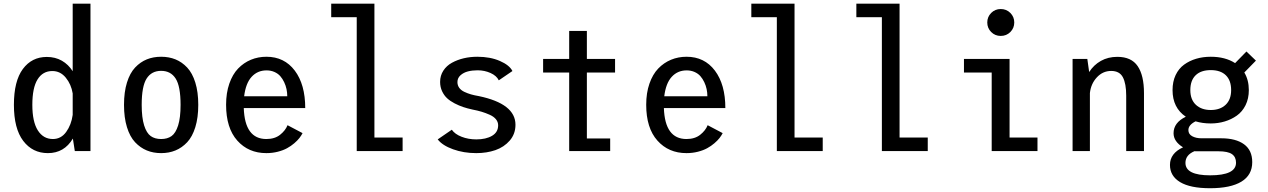

<svg xmlns="http://www.w3.org/2000/svg" viewBox="-20 -820 6880 1042"><path d="M471 0H386L375.5 -68Q328.5 11 240 11Q156.5 11 106 -55.5Q55.5 -122 55.5 -251Q55.5 -380 104 -445.5Q152.5 -511 234 -511Q280 -511 315.8 -490.5Q351.5 -470 374.5 -433.5V-800H471ZM155.5 -251Q155.5 -159.5 185.2 -112.5Q215 -65.5 267 -65.5Q311.5 -65.5 339.2 -104Q367 -142.5 374.5 -196.5V-313Q366.5 -362.5 337 -398.5Q307.5 -434.5 264 -434.5Q212 -434.5 183.8 -389Q155.5 -343.5 155.5 -251Z M932.2 -3.5Q897 11 854.5 11Q812 11 776.8 -3.5Q741.5 -18 713.2 -48Q685 -78 669 -129.8Q653 -181.5 653 -251Q653 -320.5 669 -372Q685 -423.5 713.2 -453.5Q741.5 -483.5 776.8 -497.8Q812 -512 854.5 -512Q897 -512 932.2 -497.8Q967.5 -483.5 995.8 -453.5Q1024 -423.5 1040 -372Q1056 -320.5 1056 -251Q1056 -181.5 1040 -129.8Q1024 -78 995.8 -48Q967.5 -18 932.2 -3.5ZM960 -251Q960 -352 933.2 -393.8Q906.5 -435.5 854.5 -435.5Q802.5 -435.5 775.8 -393.8Q749 -352 749 -251Q749 -181.5 762.2 -139.5Q775.5 -97.5 798 -81.5Q820.5 -65.5 854.5 -65.5Q888.5 -65.5 911 -81.5Q933.5 -97.5 946.8 -139.5Q960 -181.5 960 -251Z M1622 -97.5Q1615.5 -84.5 1605 -71Q1594.5 -57.5 1577 -42.5Q1559.5 -27.5 1538.2 -15.8Q1517 -4 1487.5 3.5Q1458 11 1425.5 11Q1328.5 11 1267.8 -57Q1207 -125 1207 -251.5Q1207 -315.5 1224.5 -366Q1242 -416.5 1272.2 -448Q1302.5 -479.5 1341.8 -495.8Q1381 -512 1426 -512Q1523 -512 1579.8 -436.8Q1636.5 -361.5 1636.5 -233.5H1303Q1308.5 -65.5 1425.5 -65.5Q1471 -65.5 1500 -88.5Q1529 -111.5 1540.5 -140.5ZM1426.5 -438Q1377.5 -438 1345.5 -403Q1313.5 -368 1305 -297.5H1539Q1539 -317 1535 -336.2Q1531 -355.5 1522.2 -374Q1513.5 -392.5 1501 -406.8Q1488.5 -421 1469.2 -429.5Q1450 -438 1426.5 -438Z M2012 -73.5H2165V0H1916V-726.5H1777.5V-800H2012Z M2564.5 11Q2496.5 11 2438.8 -9.8Q2381 -30.5 2355.5 -63.5L2432 -116Q2448.5 -92 2485 -77.8Q2521.5 -63.5 2565 -63.5Q2617.5 -63.5 2650.5 -83Q2683.5 -102.5 2683.5 -140Q2683.5 -158 2671.5 -172.8Q2659.5 -187.5 2637.5 -197.2Q2615.5 -207 2594 -213.5Q2572.5 -220 2544 -225.5Q2516.5 -231.5 2494 -239Q2471.5 -246.5 2447.2 -259Q2423 -271.5 2406.5 -286.8Q2390 -302 2379.2 -325Q2368.5 -348 2368.5 -375.5Q2368.5 -409.5 2386 -436.5Q2403.5 -463.5 2432.8 -479.5Q2462 -495.5 2497 -503.8Q2532 -512 2570.5 -512Q2640.5 -512 2692.8 -489.2Q2745 -466.5 2761 -434.5L2687 -384Q2675 -409 2642.2 -423.8Q2609.5 -438.5 2572 -438.5Q2543.5 -438.5 2519.8 -432.5Q2496 -426.5 2479.2 -411.5Q2462.5 -396.5 2462.5 -374.5Q2462.5 -357 2472.2 -343.5Q2482 -330 2500 -321.5Q2518 -313 2536.2 -307.8Q2554.5 -302.5 2578.5 -298.5Q2777.5 -257 2777.5 -143Q2777.5 -93 2746.5 -57.2Q2715.5 -21.5 2668.5 -5.2Q2621.5 11 2564.5 11Z M3165 -68.5H3291.5V0H3069V-426.5H2927.5V-500H3069V-652H3165V-500H3318V-426.5H3165Z M3902 -97.5Q3895.5 -84.5 3885 -71Q3874.5 -57.5 3857 -42.5Q3839.5 -27.5 3818.2 -15.8Q3797 -4 3767.5 3.5Q3738 11 3705.5 11Q3608.5 11 3547.8 -57Q3487 -125 3487 -251.5Q3487 -315.5 3504.5 -366Q3522 -416.5 3552.2 -448Q3582.5 -479.5 3621.8 -495.8Q3661 -512 3706 -512Q3803 -512 3859.8 -436.8Q3916.5 -361.5 3916.5 -233.5H3583Q3588.5 -65.5 3705.5 -65.5Q3751 -65.5 3780 -88.5Q3809 -111.5 3820.5 -140.5ZM3706.5 -438Q3657.5 -438 3625.5 -403Q3593.5 -368 3585 -297.5H3819Q3819 -317 3815 -336.2Q3811 -355.5 3802.2 -374Q3793.5 -392.5 3781 -406.8Q3768.5 -421 3749.2 -429.5Q3730 -438 3706.5 -438Z M4292 -73.5H4445V0H4196V-726.5H4057.5V-800H4292Z M4862 -73.5H5015V0H4766V-726.5H4627.5V-800H4862Z M5411 -625Q5380.5 -625 5359.2 -646.2Q5338 -667.5 5338 -698Q5338 -728.5 5359.2 -749.8Q5380.5 -771 5411 -771Q5442 -771 5463.2 -749.8Q5484.5 -728.5 5484.5 -698Q5484.5 -667.5 5463.2 -646.2Q5442 -625 5411 -625ZM5459 -73.5H5610.5V0H5362V-426.5H5211.5V-500H5459Z M5801 0V-500H5881L5891 -429Q5915.5 -467.5 5954.5 -489.5Q5993.5 -511.5 6044 -511.5Q6120 -511.5 6154.2 -461.2Q6188.5 -411 6188.5 -314.5V0H6092V-301Q6092 -366 6074 -400.5Q6056 -435 6010.5 -435Q5965 -435 5932.8 -400.2Q5900.5 -365.5 5895 -315V0Z M6551 -150Q6506 -150 6468.5 -161.5Q6429.5 -142 6429.5 -114Q6429.5 -92 6450 -80.8Q6470.5 -69.5 6500.5 -69.5H6607.5Q6687 -69.5 6731.5 -37Q6776 -4.5 6776 60Q6776 130 6717.2 165.8Q6658.5 201.5 6547 201.5Q6440 201.5 6384.8 168.5Q6329.5 135.5 6329.5 75Q6329.5 12 6400.5 -20.5Q6349 -52 6349 -97Q6349 -154.5 6415.5 -186.5Q6343.5 -235 6343.5 -331Q6343.5 -377 6360.2 -412.5Q6377 -448 6406.2 -469.2Q6435.5 -490.5 6472 -501.2Q6508.5 -512 6551 -512Q6629.5 -512 6683 -477.5L6744.5 -540.5L6796 -491L6733 -426.5Q6757.5 -386 6757.5 -331Q6757.5 -285 6739.8 -249.2Q6722 -213.5 6692.2 -192.5Q6662.5 -171.5 6626.5 -160.8Q6590.5 -150 6551 -150ZM6661.5 -331Q6661.5 -383.5 6632.8 -411.5Q6604 -439.5 6551 -439.5Q6497.5 -439.5 6468.8 -411.5Q6440 -383.5 6440 -331Q6440 -279.5 6470.2 -251.2Q6500.5 -223 6551 -223Q6601.5 -223 6631.5 -251.2Q6661.5 -279.5 6661.5 -331ZM6413.5 64Q6413.5 131.5 6547.5 131.5Q6688 131.5 6688 63Q6688 32 6666 16.5Q6644 1 6592 1H6470Q6465 1 6462.5 0.5Q6413.5 21 6413.5 64Z"/></svg>

Font: League Mono Narrow
Style: Regular
Weight: 400
Width: 3
Designer: Tyler Finck
Foundry: The League of Moveable Type / Tyler Finck
Version: Version 2.210